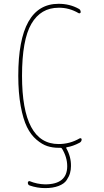

<svg xmlns="http://www.w3.org/2000/svg" viewBox="-20 -760 540 1000"><path d="M285.2 9.8Q253.9 9.8 226.6 1Q199.2 -7.8 169.9 -32.7Q140.6 -57.6 120.6 -98.1Q100.6 -138.7 87.9 -207.5Q75.2 -276.4 75.2 -365.2Q75.2 -740.2 285.2 -740.2Q343.8 -740.2 390.6 -713.9Q399.4 -710 400.4 -697.3Q400.4 -693.4 396.5 -691.4Q392.6 -689.5 389.6 -691.4Q339.8 -720.7 285.2 -719.7Q192.4 -719.7 143.6 -636.2Q94.7 -552.7 94.7 -365.2Q94.7 -9.8 285.2 -9.8Q343.8 -9.8 394.5 -39.1Q397.5 -41 401.4 -39.6Q405.3 -38.1 405.3 -34.2Q405.3 -22.5 394.5 -16.6Q359.4 2 328.1 6.8Q326.2 6.8 325.2 8.8Q324.2 10.7 325.2 11.7Q350.6 56.6 349.6 105.5Q349.6 124 344.7 141.6Q339.8 159.2 327.1 178.2Q314.5 197.3 285.2 208.5Q255.9 219.7 214.8 219.7Q173.8 219.7 134.8 206.1Q125 203.1 125 191.4Q125 187.5 127.9 185.1Q130.9 182.6 134.8 183.6Q172.9 199.2 214.8 200.2Q330.1 200.2 330.1 105.5Q330.1 58.6 302.7 13.7Q299.8 9.8 294.9 9.8Z"/></svg>

Font: Rounded-X Mgen+ 1m thin
Style: Regular
Weight: 100
Designer: [Source Han Sans]
Ryoko NISHIZUKA  (kana & ideographs); Paul D. Hunt (Latin, Greek & Cyrillic); Wenlong ZHANG  (bopomofo
Version: Version 1.059.20150602